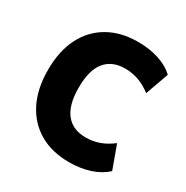

<svg xmlns="http://www.w3.org/2000/svg" viewBox="-166 -855 975 1007"><g transform="rotate(30 321.5 -352.0)"><path d="M386 12Q282 12 206.5 -32Q131 -76 90 -157.5Q49 -239 49 -353Q49 -467 90 -548Q131 -629 207 -672.5Q283 -716 387 -716Q454 -716 511 -698Q568 -680 606 -644L556 -504Q517 -534 478 -547.5Q439 -561 397 -561Q319 -561 277 -510Q235 -459 235 -353Q235 -248 276.5 -196Q318 -144 397 -144Q439 -144 477.5 -157.5Q516 -171 555 -201L606 -61Q568 -25 511 -6.5Q454 12 386 12Z"/></g></svg>

Font: Nunito Sans 10pt SemiCondensed Black
Style: Regular
Weight: 900
Width: 4
Designer: Vernon Adams
Foundry: Vernon Adams
Version: Version 3.101;gftools[0.9.27]